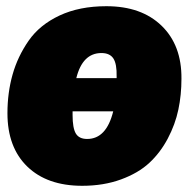

<svg xmlns="http://www.w3.org/2000/svg" viewBox="-20 -577 611 619"><path d="M323 -557Q436 -557 501 -494Q566 -431 565 -323Q565 -271 555 -223.5Q545 -176 521 -130.5Q497 -85 461.5 -52Q426 -19 370 1.5Q314 22 245 22Q132 22 68 -40Q4 -102 4 -212Q4 -278 20.5 -336.5Q37 -395 72.5 -446Q108 -497 172 -527Q236 -557 323 -557ZM307 -406Q246 -406 226 -325H356V-330Q357 -371 345.5 -388.5Q334 -406 307 -406ZM261 -129Q323 -129 345 -218H214V-206Q214 -164 224.5 -146.5Q235 -129 261 -129Z"/></svg>

Font: Fira Sans Ultra
Style: Italic
Weight: 950
Italic angle: -8°
Designer: Carrois Corporate & Edenspiekermann AG
Foundry: Carrois Corporate GbR & Edenspiekermann AG
Version: Version 4.203;PS 004.203;hotconv 1.0.88;makeotf.lib2.5.64775